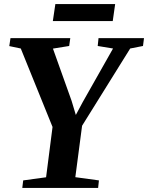

<svg xmlns="http://www.w3.org/2000/svg" viewBox="-20 -932 734 952"><path d="M90.5 0 95 -37.5 208.5 -53 240.5 -302.5 83 -691.5 26 -703.5 32 -743H328.5L323 -704L242.5 -691L335 -432L356 -362L390 -425.5L540.5 -691.5L464.5 -704L468.5 -743H694L689 -704L625.5 -691.5L387 -308.5L353.5 -53.5L470.5 -37.5L466.5 0ZM254.5 -912H551L539 -827.5H242Z"/></svg>

Font: Merriweather 60pt
Style: Bold Italic
Weight: 700
Italic angle: -7.8°
Version: Version 2.101